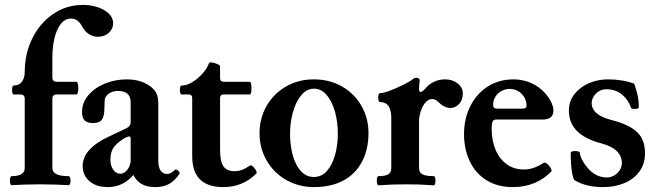

<svg xmlns="http://www.w3.org/2000/svg" viewBox="-20 -746 2656 777"><path d="M20 -15.1Q20 -22.5 22 -27.8Q23.9 -33.2 26.9 -33.2Q80.1 -33.2 80.1 -65.9V-346.2Q80.1 -363.8 62 -363.8H35.2Q32.2 -363.8 30.5 -369.1Q28.8 -374.5 28.8 -381.8Q28.8 -389.6 30.5 -394.8Q32.2 -399.9 35.2 -399.9Q57.6 -399.9 68.8 -415.5Q80.1 -431.2 80.1 -455.1Q80.1 -528.3 110.6 -590.3Q141.1 -652.3 194.8 -689.2Q248.5 -726.1 315.9 -726.1Q348.1 -726.1 376.2 -716.6Q404.3 -707 421.1 -690.2Q438 -673.3 438 -651.9Q438 -629.4 420.4 -613.3Q402.8 -597.2 376 -597.2Q355.5 -597.2 338.9 -608.4Q322.3 -619.6 311 -641.1Q303.7 -655.3 292.5 -663.1Q281.2 -670.9 267.1 -670.9Q243.2 -670.9 226.1 -649.2Q209 -627.4 200.4 -591.3Q191.9 -555.2 191.9 -512.2V-433.1Q191.9 -415 210 -415H290Q293 -415 294.9 -407.5Q296.9 -399.9 296.9 -389.6Q296.9 -378.9 294.9 -371.3Q293 -363.8 290 -363.8H210Q191.9 -363.8 191.9 -346.2V-65.9Q191.9 -33.2 256.8 -33.2Q261.2 -33.2 263.4 -27.6Q265.6 -22 265.6 -14.6Q265.6 -7.3 263.4 -2Q261.2 3.4 256.8 3.4Q203.6 0 142.1 0Q81.1 0 26.9 3.4Q23.9 3.4 22 -2.2Q20 -7.8 20 -15.1Z M706.5 -43Q688.5 -15.1 665 -2Q641.6 11.2 608.4 11.2Q543 11.2 520 -38.1Q477.5 11.2 416 11.2Q383.8 11.2 360.8 -0.2Q337.9 -11.7 326.2 -31Q314.5 -50.3 314.5 -73.2Q314.5 -143.1 417.5 -191.9L491.7 -227.1Q500 -231 504.4 -237.1Q508.8 -243.2 508.8 -250V-331.5Q508.8 -377.9 458 -377.9Q440.4 -377.9 427 -371.1Q413.6 -364.3 406.2 -351.1Q404.3 -348.1 403.6 -339.4Q402.8 -330.6 402.8 -317.9L402.3 -301.3Q401.4 -272.9 391.4 -260.5Q381.3 -248 356 -248Q333.5 -248 322.8 -258.5Q312 -269 312 -293Q312 -330.6 337.6 -360.8Q363.3 -391.1 405 -408Q446.8 -424.8 492.7 -424.8Q547.9 -424.8 585 -398.9Q604 -385.7 612.3 -370.1Q620.6 -354.5 620.6 -325.7V-97.2Q620.6 -69.3 629.9 -55.7Q639.2 -42 655.8 -42Q664.1 -42 671.1 -45.9Q678.2 -49.8 688.5 -59.1Q690.9 -61.5 696.3 -58.8Q701.7 -56.2 705.1 -51Q708.5 -45.9 706.5 -43ZM508.8 -184.6Q508.8 -193.8 503.9 -193.8Q500.5 -193.8 493.4 -191.2Q486.3 -188.5 478 -183.1Q448.7 -164.1 437.7 -145.8Q426.8 -127.4 426.8 -99.1Q426.8 -76.2 438 -59.6Q449.2 -43 466.3 -43Q478 -43 487.8 -51.3Q497.6 -59.6 503.2 -72.3Q508.8 -85 508.8 -97.2Z M757.8 -113.8V-349.1Q757.8 -363.8 742.7 -363.8H715.8Q708 -363.8 708 -381.8Q708 -399.9 715.8 -399.9Q735.4 -399.9 757.8 -413.3Q780.3 -426.8 799.1 -447.8Q817.9 -468.8 825.7 -490.2Q827.6 -493.7 833 -493.7Q836.9 -493.7 846.7 -491.2Q858.4 -487.8 864.5 -484.4Q870.6 -481 870.6 -476.1V-430.2Q870.6 -415 885.7 -415H990.7Q997.6 -415 997.6 -389.6Q997.6 -363.8 990.7 -363.8H885.7Q870.6 -363.8 870.6 -349.1V-146Q870.6 -112.8 875.5 -93Q880.4 -73.2 893.3 -63.2Q906.2 -53.2 929.7 -53.2Q959.5 -53.2 990.7 -75.7Q993.2 -77.1 994.1 -77.1Q1000.5 -77.1 1009.5 -65.9Q1018.6 -54.7 1018.6 -47.4Q1018.6 -44.9 1017.6 -43.9Q962.4 11.2 883.8 11.2Q757.8 11.2 757.8 -113.8Z M1030.3 -207Q1030.3 -266.6 1058.3 -316.4Q1086.4 -366.2 1136.7 -395.5Q1187 -424.8 1250 -424.8Q1314.5 -424.8 1365 -395.5Q1415.5 -366.2 1443.4 -316.4Q1471.2 -266.6 1471.2 -208Q1471.2 -140.6 1444.8 -91.1Q1418.5 -41.5 1368.9 -15.1Q1319.3 11.2 1251 11.2Q1189.9 11.2 1139.4 -17.1Q1088.9 -45.4 1059.6 -95.5Q1030.3 -145.5 1030.3 -207ZM1347.2 -205.1Q1347.2 -251.5 1335.7 -293.5Q1324.2 -335.4 1302.2 -361.3Q1280.3 -387.2 1251 -387.2Q1220.7 -387.2 1198.5 -359.9Q1176.3 -332.5 1165 -290.5Q1153.8 -248.5 1153.8 -205.1Q1153.8 -157.7 1164.8 -117.7Q1175.8 -77.6 1197.5 -53.7Q1219.2 -29.8 1250 -29.8Q1282.7 -29.8 1304.4 -55.7Q1326.2 -81.5 1336.7 -121.6Q1347.2 -161.6 1347.2 -205.1Z M1853 -367.2Q1853 -341.8 1837.9 -325.4Q1822.8 -309.1 1802.7 -309.1Q1777.8 -309.1 1752.9 -334Q1741.7 -345.2 1729 -345.2Q1714.4 -345.2 1702.1 -331.3Q1689.9 -317.4 1682.9 -296.1Q1675.8 -274.9 1675.8 -254.9V-65.9Q1675.8 -47.9 1689.7 -40.5Q1703.6 -33.2 1735.4 -33.2Q1742.2 -33.2 1742.2 -14.6Q1742.2 3.9 1735.4 3.9Q1697.8 1.5 1677 0.7Q1656.2 0 1624 0Q1591.3 0 1570.8 0.7Q1550.3 1.5 1512.2 3.9Q1508.8 3.9 1506.8 -1Q1504.9 -5.9 1504.9 -14.6Q1504.9 -33.2 1512.2 -33.2Q1538.6 -33.2 1551 -40.5Q1563.5 -47.9 1563.5 -65.9V-268.1Q1563.5 -333 1518.6 -333Q1510.7 -333 1510.7 -351.1Q1510.7 -369.1 1518.6 -369.1Q1543 -369.1 1611.8 -402.8Q1639.2 -416.5 1650.9 -425.8Q1657.2 -431.2 1665 -431.2Q1677.2 -431.2 1678.7 -420.9Q1675.8 -402.8 1675.8 -384.8Q1675.8 -374 1682.6 -374Q1689 -374 1699.7 -386.2Q1732.4 -424.8 1781.7 -424.8Q1811 -424.8 1832 -408.4Q1853 -392.1 1853 -367.2Z M1857.9 -203.1Q1857.9 -267.1 1883.8 -317.6Q1909.7 -368.2 1955.1 -396.5Q2000.5 -424.8 2057.6 -424.8Q2095.7 -424.8 2129.2 -410.2Q2162.6 -395.5 2187.5 -367.2Q2204.1 -347.7 2211.9 -330.1Q2219.7 -312.5 2219.7 -298.8Q2219.7 -262.2 2175.8 -262.2H1987.8Q1978 -262.2 1973.9 -255.1Q1969.7 -248 1969.7 -224.6Q1969.7 -178.2 1985.1 -140.9Q2000.5 -103.5 2030 -81.8Q2059.6 -60.1 2099.6 -60.1Q2120.6 -60.1 2139.6 -66.7Q2158.7 -73.2 2179.7 -86.9Q2185.1 -90.3 2194.1 -83.3Q2203.1 -76.2 2208.7 -65.9Q2214.4 -55.7 2210.9 -51.8Q2183.1 -22.5 2143.3 -5.6Q2103.5 11.2 2055.7 11.2Q1993.2 11.2 1948.5 -16.8Q1903.8 -44.9 1880.9 -93.8Q1857.9 -142.6 1857.9 -203.1ZM2092.8 -306.2Q2110.8 -306.2 2110.8 -317.9Q2110.8 -336.4 2101.8 -352.1Q2092.8 -367.7 2077.4 -377Q2062 -386.2 2043 -386.2Q2024.9 -386.2 2009.3 -377.7Q1993.7 -369.1 1984.6 -354.2Q1975.6 -339.4 1975.6 -321.3Q1975.6 -313.5 1979.7 -309.8Q1983.9 -306.2 1993.7 -306.2Z M2303.2 -18.1Q2289.6 -50.3 2289.6 -126Q2289.6 -134.8 2306.6 -134.8Q2326.2 -134.8 2326.7 -127Q2329.1 -100.6 2359.4 -64.9Q2391.6 -27.8 2436.5 -27.8Q2451.7 -27.8 2465.6 -35.9Q2479.5 -43.9 2488 -57.4Q2496.6 -70.8 2496.6 -85Q2496.6 -114.7 2475.8 -134.8Q2455.1 -154.8 2412.6 -166Q2347.2 -183.1 2314.7 -216.1Q2282.2 -249 2282.2 -298.8Q2282.2 -335.9 2304.2 -364.5Q2326.2 -393.1 2362.3 -408.9Q2398.4 -424.8 2440.4 -424.8Q2500 -424.8 2546.4 -407.2Q2565.4 -356.9 2565.4 -314Q2565.4 -305.2 2550.3 -305.2Q2534.2 -305.2 2533.7 -310.1Q2522.5 -342.8 2496.6 -363.8Q2470.7 -384.8 2433.6 -384.8Q2417 -384.8 2403.6 -376.5Q2390.1 -368.2 2382.3 -355.2Q2374.5 -342.3 2374.5 -329.1Q2374.5 -280.3 2456.5 -259.8Q2525.4 -242.2 2557.9 -211.7Q2590.3 -181.2 2590.3 -126Q2590.3 -83.5 2567.9 -52.2Q2545.4 -21 2506.6 -4.9Q2467.8 11.2 2420.4 11.2Q2349.6 11.2 2303.2 -18.1Z"/></svg>

Font: JuniusX
Style: Bold
Weight: 700
Designer: Peter S. Baker
Foundry: Briery Creek Software
Version: Version 1.004